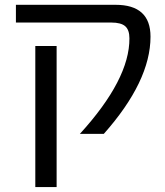

<svg xmlns="http://www.w3.org/2000/svg" viewBox="-20 -544 673 783"><path d="M451.2 -524.4Q593.8 -524.4 593.8 -394.5Q593.8 -212.9 403.3 2H305.7Q508.8 -220.7 507.8 -387.7Q507.8 -421.9 490.7 -437Q473.6 -452.1 433.6 -452.1H44.9V-524.4ZM124 218.8V-356.4H210.9V218.8Z"/></svg>

Font: Nasu
Style: Regular
Weight: 400
Designer: Ryoko NISHIZUKA (kana &amp; ideographs); Paul D. Hunt (Latin, Greek &amp; Cyrillic); Wenlong ZHANG (bopomofo); Sandoll C
Version: Version 2014.1215